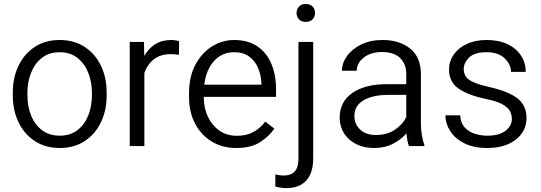

<svg xmlns="http://www.w3.org/2000/svg" viewBox="-20 -741 2744 974"><path d="M44.9 -257.3V-271Q44.9 -347.7 74.2 -408Q103.5 -468.3 156.7 -503.2Q210 -538.1 282.2 -538.1Q355.5 -538.1 409.2 -503.2Q462.9 -468.3 491.9 -408Q521 -347.7 521 -271V-257.3Q521 -180.7 491.9 -120.4Q462.9 -60.1 409.4 -25.1Q356 9.8 283.2 9.8Q210.4 9.8 157 -25.1Q103.5 -60.1 74.2 -120.4Q44.9 -180.7 44.9 -257.3ZM119.1 -271V-257.3Q119.1 -202.1 137.7 -155.5Q156.2 -108.9 192.9 -80.8Q229.5 -52.7 283.2 -52.7Q336.4 -52.7 372.8 -80.8Q409.2 -108.9 427.7 -155.5Q446.3 -202.1 446.3 -257.3V-271Q446.3 -325.2 427.7 -372.1Q409.2 -418.9 372.6 -447.5Q335.9 -476.1 282.2 -476.1Q229 -476.1 192.6 -447.5Q156.2 -418.9 137.7 -372.1Q119.1 -325.2 119.1 -271Z M888.7 -531.7 887.7 -462.9Q867.7 -466.3 846.2 -466.3Q793.5 -466.3 760.3 -439.9Q727.1 -413.6 712.4 -371.1V0H638.2V-528.3H710.4L711.9 -457Q732.9 -494.6 766.8 -516.4Q800.8 -538.1 849.1 -538.1Q859.4 -538.1 871.6 -536.1Q883.8 -534.2 888.7 -531.7Z M1178.7 9.8Q1107.4 9.8 1053.5 -23.4Q999.5 -56.6 969.2 -114.7Q939 -172.9 939 -247.6V-268.1Q939 -352.1 971.2 -412.6Q1003.4 -473.1 1055.7 -505.6Q1107.9 -538.1 1167.5 -538.1Q1238.8 -538.1 1286.1 -505.6Q1333.5 -473.1 1356.9 -416.5Q1380.4 -359.9 1380.4 -287.6V-249.5H1013.7V-247.6Q1013.7 -193.8 1034.4 -149.4Q1055.2 -105 1092.8 -78.6Q1130.4 -52.2 1182.1 -52.2Q1229.5 -52.2 1264.2 -70.6Q1298.8 -88.9 1325.7 -124L1371.6 -88.4Q1345.7 -49.8 1299.6 -20Q1253.4 9.8 1178.7 9.8ZM1167.5 -476.1Q1106.9 -476.1 1066.4 -432.1Q1025.9 -388.2 1016.1 -311.5H1306.2V-318.4Q1304.7 -357.9 1290 -394Q1275.4 -430.2 1245.4 -453.1Q1215.3 -476.1 1167.5 -476.1Z M1484.4 -674.8Q1484.4 -694.3 1496.6 -707.5Q1508.8 -720.7 1531.2 -720.7Q1553.7 -720.7 1565.9 -707.5Q1578.1 -694.3 1578.1 -674.8Q1578.1 -656.2 1565.9 -643.1Q1553.7 -629.9 1531.2 -629.9Q1508.8 -629.9 1496.6 -643.1Q1484.4 -656.2 1484.4 -674.8ZM1494.1 -528.3H1568.8V63Q1568.8 135.7 1533.9 174.6Q1499 213.4 1430.7 213.4Q1418.5 213.4 1403.1 210.9Q1387.7 208.5 1376.5 204.6L1377 143.6Q1397 149.4 1419.9 149.4Q1456.1 149.4 1475.1 128.7Q1494.1 107.9 1494.1 63Z M2054.7 0Q2049.8 -11.7 2046.6 -29.1Q2043.5 -46.4 2042 -64.5Q2016.1 -34.2 1974.6 -12.2Q1933.1 9.8 1877.9 9.8Q1825.2 9.8 1785.9 -10.5Q1746.6 -30.8 1724.9 -65.4Q1703.1 -100.1 1703.1 -143.6Q1703.1 -225.1 1767.6 -269.5Q1832 -314 1942.4 -314H2041V-364.7Q2041 -416.5 2009.5 -446.8Q1978 -477.1 1917.5 -477.1Q1861.3 -477.1 1825.4 -449Q1789.6 -420.9 1789.6 -382.3H1714.8Q1714.8 -421.4 1740.5 -457Q1766.1 -492.7 1812.7 -515.4Q1859.4 -538.1 1921.4 -538.1Q2006.3 -538.1 2060.8 -494.6Q2115.2 -451.2 2115.2 -363.8V-113.3Q2115.2 -86.4 2119.9 -56.6Q2124.5 -26.9 2132.8 -6.8V0ZM1887.7 -56.2Q1944.3 -56.2 1984.4 -83.7Q2024.4 -111.3 2041 -147.5V-259.8H1953.6Q1870.1 -259.8 1824 -232.2Q1777.8 -204.6 1777.8 -152.3Q1777.8 -112.3 1806.4 -84.2Q1835 -56.2 1887.7 -56.2Z M2576.7 -137.7Q2576.7 -158.2 2566.9 -177Q2557.1 -195.8 2529.1 -211.7Q2501 -227.5 2445.3 -238.8Q2356.9 -257.3 2307.4 -290.8Q2257.8 -324.2 2257.8 -389.2Q2257.8 -429.7 2281.2 -463.6Q2304.7 -497.6 2347.7 -517.8Q2390.6 -538.1 2448.7 -538.1Q2511.2 -538.1 2555.4 -516.6Q2599.6 -495.1 2623.3 -458.5Q2647 -421.9 2647 -376.5H2572.3Q2572.3 -413.6 2540.3 -444.8Q2508.3 -476.1 2448.7 -476.1Q2386.7 -476.1 2359.6 -449.2Q2332.5 -422.4 2332.5 -391.1Q2332.5 -369.6 2342.5 -353.5Q2352.5 -337.4 2380.9 -324.5Q2409.2 -311.5 2463.9 -299.3Q2560.5 -276.9 2605.7 -241.5Q2650.9 -206.1 2650.9 -142.6Q2650.9 -75.2 2596.4 -32.7Q2542 9.8 2451.7 9.8Q2383.3 9.8 2335.9 -13.9Q2288.6 -37.6 2264.2 -75.4Q2239.7 -113.3 2239.7 -155.8H2314.5Q2316.9 -116.2 2338.1 -93.8Q2359.4 -71.3 2390.1 -62Q2420.9 -52.7 2451.7 -52.7Q2512.7 -52.7 2544.7 -77.9Q2576.7 -103 2576.7 -137.7Z"/></svg>

Font: Vazirmatn RD FD Light
Style: Regular
Weight: 300
Designer: Saber Rastikerdar
Foundry: Saber Rastikerdar
Version: Version 33.003